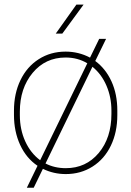

<svg xmlns="http://www.w3.org/2000/svg" viewBox="-20 -769 587 859"><path d="M42.5 -274.4Q42.5 -350.1 71.5 -410.4Q100.6 -470.7 153.6 -504.4Q206.5 -538.1 273.4 -538.1Q332 -538.1 382.8 -511.2L423.8 -595.2H454.6L406.2 -496.1Q452.6 -461.9 478.8 -404.8Q504.9 -347.7 504.9 -274.4V-253.9Q504.9 -177.7 476.1 -117.7Q447.3 -57.6 394.3 -23.9Q341.3 9.8 274.4 9.8Q219.7 9.8 171.9 -13.7L130.9 70.8H100.1L147.9 -27.3Q97.7 -61 70.1 -120.8Q42.5 -180.7 42.5 -254.9ZM68.8 -253.9Q68.8 -189.5 93 -136.5Q117.2 -83.5 159.7 -52.2L370.6 -485.8Q327.6 -511.7 273.4 -511.7Q183.1 -511.7 126 -442.9Q68.8 -374 68.8 -269.5ZM478.5 -274.4Q478.5 -334 456.3 -385.7Q434.1 -437.5 393.6 -470.2L183.6 -37.6Q224.1 -16.6 274.4 -16.6Q364.7 -16.6 421.6 -84.5Q478.5 -152.3 478.5 -259.3ZM321.8 -748.5H354L258.8 -618.7H229.5Z"/></svg>

Font: Roboto Thin
Style: Regular
Weight: 250
Designer: Google
Version: Version 2.134; 2016